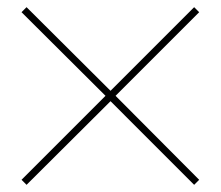

<svg xmlns="http://www.w3.org/2000/svg" viewBox="-20 -558 615 535"><path d="M40 -57 274 -291 40 -524 54 -538 288 -305 521 -538 535 -524 302 -291 535 -57 521 -43 288 -276 54 -43Z"/></svg>

Font: Enso Thin
Style: Regular
Weight: 100
Designer: Coji Morishita
Foundry: UNDERFOREST DESIGN
Version: Version 1.000